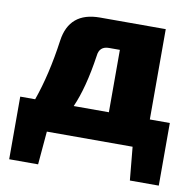

<svg xmlns="http://www.w3.org/2000/svg" viewBox="-73 -572 800 785"><g transform="rotate(10 326.5 -179.5)"><path d="M636 -122V138H516L503 0H147L135 138H15V-122H77Q116 -232 136 -376Q153 -497 280 -497H553V-122ZM383 -122V-381H338Q298 -381 294 -341Q274 -205 237 -122Z"/></g></svg>

Font: Ezarion Extra Bold
Style: Regular
Weight: 800
Designer: Natanael Gama
Version: Version 1.001;PS 001.001;hotconv 1.0.70;makeotf.lib2.5.58329